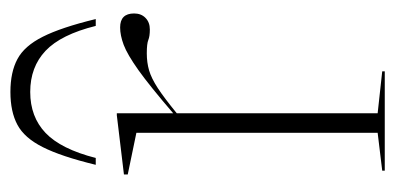

<svg xmlns="http://www.w3.org/2000/svg" viewBox="-220 -558 777 378"><g transform="rotate(-90 169.0 -368.5)"><path d="M304.5 -521Q332 -521 332 -493.5Q332 -479.5 323.2 -471Q314.5 -462.5 300.5 -462.5Q287 -462.5 279.8 -465.5Q272.5 -468.5 253.5 -468.5Q235.5 -468.5 220 -464Q204.5 -459.5 185 -446.8Q165.5 -434 135.5 -409.5V-14L218 -5V0H22.5V-5L97 -14V-489L15 -506V-513.5L131.5 -527.5H135.5V-416.5Q189 -462.5 220.2 -484.8Q251.5 -507 270.2 -514Q289 -521 304.5 -521ZM177.5 -698Q128.5 -698 96.8 -667.8Q65 -637.5 47.5 -569H34Q50.5 -637 68.8 -673.2Q87 -709.5 112.8 -723.2Q138.5 -737 177.5 -737Q216.5 -737 242.2 -723.2Q268 -709.5 286.2 -673.2Q304.5 -637 321 -569H307.5Q290.5 -637.5 258.5 -667.8Q226.5 -698 177.5 -698Z"/></g></svg>

Font: Newsreader 72pt ExtraLight
Style: Regular
Weight: 275
Designer: Hugues Gentile
Foundry: Production Type
Version: Version 1.003; ttfautohint (v1.8.3)